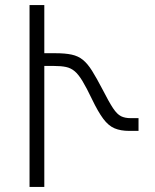

<svg xmlns="http://www.w3.org/2000/svg" viewBox="-20 -734 609 754"><path d="M96 0V-714H154V-525H198Q236 -525 261.5 -519.5Q287 -514 305.5 -499Q324 -484 341.5 -456Q359 -428 382 -384Q408 -333 424 -309Q440 -285 455.5 -277.5Q471 -270 493 -270H524V-220H487Q454 -220 430 -230Q406 -240 385.5 -267.5Q365 -295 341 -345Q320 -389 304 -415.5Q288 -442 273 -454.5Q258 -467 239 -471Q220 -475 192 -475H154V0Z"/></svg>

Font: Noto Sans Armenian Light
Style: Regular
Weight: 300
Designer: Monotype Design Team
Foundry: Monotype Imaging Inc.
Version: Version 2.007